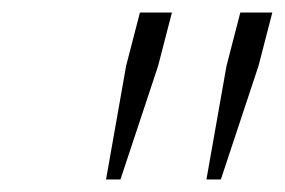

<svg xmlns="http://www.w3.org/2000/svg" viewBox="-20 -768 454 306"><path d="M181 -663 203 -748H254L232 -663L172 -482H149ZM341 -663 363 -748H414L392 -663L332 -482H309Z"/></svg>

Font: IBM Plex Serif Light
Style: Italic
Weight: 300
Italic angle: -14°
Designer: Mike Abbink, Paul van der Laan, Pieter van Rosmalen
Foundry: Bold Monday
Version: Version 3.001